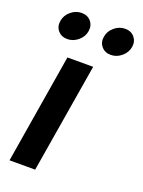

<svg xmlns="http://www.w3.org/2000/svg" viewBox="-143 -817 657 883"><g transform="rotate(20 186.0 -375.0)"><path d="M19 0 107.4 -535.6H233.4L144.5 0ZM290 -614.7Q261.2 -614.7 244.4 -634.5Q227.5 -654.3 232.4 -682.6Q236.8 -710.9 260.3 -730.7Q283.7 -750.5 312.5 -750.5Q341.8 -750.5 358.4 -730.7Q375 -710.9 370.6 -682.6Q365.7 -654.3 342.3 -634.5Q318.8 -614.7 290 -614.7ZM77.1 -614.7Q48.3 -614.7 31.5 -634.5Q14.6 -654.3 19.5 -682.6Q23.9 -710.9 47.4 -730.7Q70.8 -750.5 99.6 -750.5Q128.9 -750.5 145.5 -730.7Q162.1 -710.9 157.7 -682.6Q153.3 -654.3 129.6 -634.5Q106 -614.7 77.1 -614.7Z"/></g></svg>

Font: Inter 20pt SemiBold
Style: Italic
Weight: 600
Italic angle: -9.3988°
Version: Version 4.001;git-66647c0bb